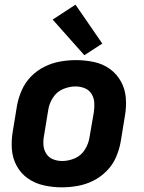

<svg xmlns="http://www.w3.org/2000/svg" viewBox="-20 -796 616 824"><path d="M245 8Q278 8 312.5 2Q347 -4 379.5 -20Q412 -36 438 -62.5Q464 -89 478 -121.5Q492 -154 498 -188L516 -298Q523 -337 520 -375.5Q517 -414 499 -446.5Q481 -479 451 -500.5Q421 -522 383 -530Q345 -538 306 -538Q273 -538 238.5 -532Q204 -526 171.5 -510Q139 -494 113.5 -468Q88 -442 73.5 -409Q59 -376 53 -343L35 -233Q28 -193 31 -154.5Q34 -116 52 -83.5Q70 -51 100 -30Q130 -9 168 -0.5Q206 8 245 8ZM247 -105Q226 -105 207.5 -112.5Q189 -120 178.5 -136.5Q168 -153 166.5 -173.5Q165 -194 169 -214L187 -324Q191 -351 207 -376.5Q223 -402 250 -413.5Q277 -425 304 -425Q325 -425 343.5 -417.5Q362 -410 372.5 -393.5Q383 -377 384.5 -357Q386 -337 383 -316L364 -206Q360 -179 344 -153.5Q328 -128 301 -116.5Q274 -105 247 -105ZM342 -559 419 -609 304 -776 206 -712Z"/></svg>

Font: Iosevka Sparkle Extrabold
Style: Italic
Weight: 800
Italic angle: -9°
Designer: Belleve Invis
Foundry: Belleve Invis
Version: Version 4.5.0; ttfautohint (v1.8.3)